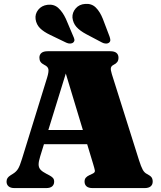

<svg xmlns="http://www.w3.org/2000/svg" viewBox="-20 -962 825 982"><path d="M177.5 -297H468L468.5 -224.5H176.5ZM257 -33Q257 -18 247 -9Q237 0 215.5 0H55Q34 0 23.8 -9Q13.5 -18 13.5 -33Q13.5 -44 18.5 -51.5Q23.5 -59 35.5 -66.5L46 -73Q62.5 -83 72 -98Q81.5 -113 92.5 -149.5L221 -565Q230 -594.5 227.5 -608Q225 -621.5 207 -630Q193 -637 187.2 -645.8Q181.5 -654.5 181.5 -667Q181.5 -682.5 192 -691.2Q202.5 -700 224 -700H544Q565.5 -700 575.8 -691.2Q586 -682.5 586 -667Q586 -653.5 579.8 -645Q573.5 -636.5 562 -631Q549.5 -625 547.2 -615Q545 -605 552 -583L691 -142.5Q701.5 -109.5 710 -94Q718.5 -78.5 732 -72Q749.5 -63 755.2 -54.8Q761 -46.5 761 -33Q761 -18 750.8 -9Q740.5 0 719 0H454.5Q432.5 0 422.5 -9Q412.5 -18 412.5 -33Q412.5 -45.5 418.8 -53Q425 -60.5 438 -66.5L454 -74Q467 -80 465.2 -90Q463.5 -100 456.5 -123L308.5 -612.5L329.5 -628L185.5 -162Q177.5 -136.5 177.5 -120.8Q177.5 -105 187.2 -94.2Q197 -83.5 218.5 -72.5L232 -65.5Q243.5 -59.5 250.2 -52.5Q257 -45.5 257 -33ZM317 -865.5 354.5 -777Q359 -768 360.5 -760Q362 -752 355 -745Q349 -739.5 339 -739.2Q329 -739 319.5 -743.5L236.5 -783.5Q203 -799.5 184.5 -818Q166 -836.5 162 -864Q158.5 -890.5 175.5 -912Q192.5 -933.5 223 -937.5Q256 -941.5 278.2 -921.2Q300.5 -901 317 -865.5ZM506 -865.5 540 -776Q543.5 -766.5 544.2 -758.5Q545 -750.5 538.5 -744.5Q532 -739 521.5 -739.2Q511 -739.5 502 -744.5L421.5 -787Q388.5 -804.5 371 -824.2Q353.5 -844 350.5 -872Q349 -897.5 367 -918.8Q385 -940 416 -942Q449 -944.5 470.2 -923.2Q491.5 -902 506 -865.5Z"/></svg>

Font: Fraunces Black
Style: Regular
Weight: 900
Version: Version 1.000;[b76b70a41]